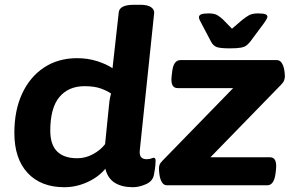

<svg xmlns="http://www.w3.org/2000/svg" viewBox="-20 -774 1216 802"><path d="M249 8Q151 8 95.5 -51.5Q40 -111 40 -219Q40 -313 72.5 -383Q105 -453 164 -492Q223 -531 302 -531Q347 -531 386 -518.5Q425 -506 450 -489L476 -722Q479 -754 539 -754H567Q597 -754 611 -744Q625 -734 624 -720L564 -147Q562 -126 569.5 -117.5Q577 -109 593 -109Q604 -109 611.5 -112Q619 -115 622 -115Q630 -115 630 -103Q630 -99 629 -84.5Q628 -70 623 -44Q618 -17 589.5 -4.5Q561 8 535 8Q489 8 459.5 -10.5Q430 -29 420 -69Q391 -34 344.5 -13Q298 8 249 8ZM303 -113Q337 -113 368.5 -130Q400 -147 419 -172L432 -302Q435 -333 437 -350Q439 -367 444 -383Q429 -394 402 -404Q375 -414 333 -414Q266 -414 228 -368.5Q190 -323 190 -228Q190 -113 303 -113ZM678 0Q664 0 656.5 -12.5Q649 -25 646.5 -41.5Q644 -58 644 -70Q644 -78 646.5 -85.5Q649 -93 659 -103L954 -406H722Q691 -406 697 -456L699 -473Q704 -523 734 -523H1136Q1149 -523 1156.5 -511.5Q1164 -500 1167 -484Q1170 -468 1170 -455Q1170 -448 1167 -439Q1164 -430 1155 -421L859 -117H1108Q1138 -117 1133 -67L1131 -50Q1125 0 1096 0ZM1058 -718Q1080 -718 1088.5 -714.5Q1097 -711 1097 -704Q1097 -697 1081 -675L1026 -601Q1018 -591 1010 -584.5Q1002 -578 986.5 -575Q971 -572 940 -572Q900 -572 885 -577.5Q870 -583 861 -601L822 -675Q817 -684 814 -690.5Q811 -697 811 -702Q811 -710 820 -714Q829 -718 852 -718Q875 -718 888 -710.5Q901 -703 913 -691L949 -654L992 -691Q1007 -703 1020.5 -710.5Q1034 -718 1058 -718Z"/></svg>

Font: Asap Semi Expanded Semi Expanded Regular
Style: Bold Italic
Weight: 700
Width: 6
Italic angle: -6°
Designer: Pablo Cosgaya
Foundry: Omnibus-Type
Version: Version 3.001; ttfautohint (v1.8.4.7-5d5b)